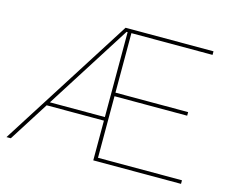

<svg xmlns="http://www.w3.org/2000/svg" viewBox="-98 -843 1201 985"><g transform="rotate(15 502.5 -350.0)"><path d="M9 0 454 -700H475V-681H453L467 -685L32 0ZM153 -211 163 -230H475V-211ZM470 0V-700H921V-681H490V-19H936V0ZM485 -346V-365H876V-346Z"/></g></svg>

Font: Montserrat Thin Thin
Style: Regular
Weight: 250
Version: Version 9.000